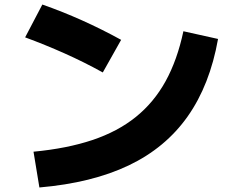

<svg xmlns="http://www.w3.org/2000/svg" viewBox="-20 -784 1040 848"><path d="M128 -114Q276 -128 388 -165.5Q500 -203 580 -267.5Q660 -332 711.5 -425.5Q763 -519 790 -646L943 -612Q907 -409 809 -270Q711 -131 548.5 -53.5Q386 24 154 44ZM434 -464Q351 -510 264.5 -548.5Q178 -587 91 -619L167 -764Q344 -702 515 -608Z"/></svg>

Font: M PLUS 1 Thin ExtraBold
Style: Regular
Weight: 800
Version: Version 1.001